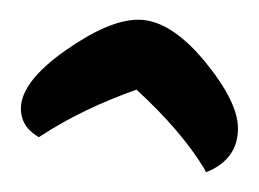

<svg xmlns="http://www.w3.org/2000/svg" viewBox="-20 -573 260 193"><path d="M22 -437C49.8 -455.1 81.5 -470.2 117.2 -482.9C147.5 -455.1 169.9 -428.7 185.1 -403.8L187 -399.9L191.9 -401.9C210 -410.6 219.2 -424.8 219.2 -443.8C219.2 -461.9 208 -484.4 185.1 -512.2C162.1 -539.6 140.1 -553.2 119.1 -553.2C99.6 -553.2 75.2 -543 45.4 -522C15.6 -501 1 -481.4 1 -463.9C1 -452.6 5.9 -443.8 16.1 -437L19 -435.1Z"/></svg>

Font: Dancing Script
Style: Regular
Weight: 800
Designer: Pablo Impallari
Foundry: Pablo Impallari
Version: Version 2.001